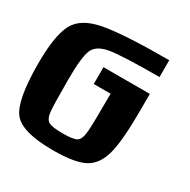

<svg xmlns="http://www.w3.org/2000/svg" viewBox="-190 -1055 1223 1234"><g transform="rotate(30 422.0 -437.5)"><path d="M0 -437.5Q0 -640.6 45.9 -730.5Q91.8 -820.3 237.3 -847.7Q382.8 -875 718.8 -875V-750Q437.5 -750 351.6 -734.4Q265.6 -718.8 242.2 -664.1Q218.8 -609.4 218.8 -437.5Q218.8 -265.6 223.6 -210.9Q228.5 -156.2 254.9 -140.6Q281.2 -125 359.4 -125Q437.5 -125 463.9 -140.6Q490.2 -156.2 495.1 -222.7Q500 -289.1 500 -500H375V-625H718.8V-500Q718.8 -281.2 692.4 -179.7Q666 -78.1 594.7 -39.1Q523.4 0 359.4 0Q128.9 0 64.5 -82Q0 -164.1 0 -437.5Z"/></g></svg>

Font: CraftyPE
Style: Regular
Weight: 400
Designer: Erek Butcher
Foundry: Haunted Coop
Version: Version 0.018;April 4, 2024;FontCreator 15.0.0.2962 64-bit